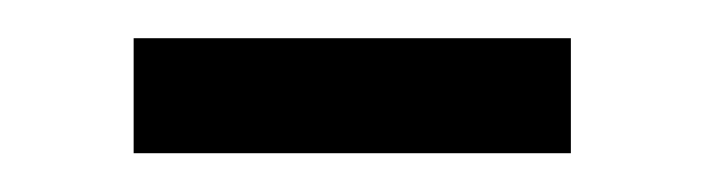

<svg xmlns="http://www.w3.org/2000/svg" viewBox="-20 -481 380 101"><path d="M50.3 -400.4V-460.9H280.3V-400.4Z"/></svg>

Font: Antonio ExtraLight
Style: Regular
Weight: 250
Designer: Vernon Adams
Foundry: Vernon Adams
Version: Version 1.002